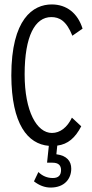

<svg xmlns="http://www.w3.org/2000/svg" viewBox="-20 -648 415 865"><path d="M208 197C271 197 301 157 301 112C301 78 281 53 234 47L238 8C286 2 319 -27 346 -79L304 -118C283 -74 251 -49 214 -49C146 -49 91 -146 91 -313C91 -486 138 -571 211 -571C247 -571 279 -555 306 -487L352 -519C330 -589 280 -628 213 -628C129 -628 31 -563 31 -308C32 -88 105 1 200 9L192 85H217C243 85 255 97 255 118C255 141 244 154 218 154C193 154 171 145 153 127L133 169C156 187 181 197 208 197Z"/></svg>

Font: Inconsolata Condensed
Style: Regular
Weight: 400
Width: 3
Monospace: yes
Designer: Raph Levien, Cyreal, Brenton Simpson
Foundry: Raph Levien, Cyreal, Google
Version: Version 3.100